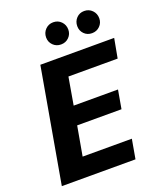

<svg xmlns="http://www.w3.org/2000/svg" viewBox="-162 -1006 924 1107"><g transform="rotate(-20 299.5 -452.5)"><path d="M23 0 146 -700H599L577 -581H275L246 -413H518L498 -299H226L194 -119H496L475 0ZM299 -769Q270 -769 250.5 -788.5Q231 -808 231 -836Q231 -865 250.5 -885Q270 -905 299 -905Q328 -905 347.5 -885Q367 -865 367 -836Q367 -808 347.5 -788.5Q328 -769 299 -769ZM489 -769Q460 -769 441 -788.5Q422 -808 422 -836Q422 -865 441 -885Q460 -905 489 -905Q518 -905 537.5 -885Q557 -865 557 -836Q557 -808 537.5 -788.5Q518 -769 489 -769Z"/></g></svg>

Font: DM Sans Black
Style: Italic
Weight: 900
Italic angle: -10°
Designer: Colophon Foundry, Jonny Pinhorn
Foundry: Colophon Foundry
Version: Version 4.004;gftools[0.9.30]